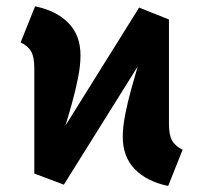

<svg xmlns="http://www.w3.org/2000/svg" viewBox="-20 -583 655 620"><path d="M186.2 13.3 90.8 -22.6V-362.1Q90.8 -398.5 81 -416.2Q71.3 -433.8 46.7 -446.2L93.3 -562.6Q161.5 -548.7 200.8 -509Q240 -469.2 240 -403.6Q240 -372.3 232.1 -332.1Q224.1 -291.8 212.8 -251Q201.5 -210.3 191.3 -177.4L429.2 -558.5L525.6 -520V-183.6Q525.6 -147.2 535.4 -129.5Q545.1 -111.8 569.7 -99.5L523.1 17.4Q454.9 3.6 415.6 -36.4Q376.4 -76.4 376.4 -141.5Q376.4 -173.3 384.4 -213.6Q392.3 -253.8 403.6 -294.6Q414.9 -335.4 424.6 -368.2Z"/></svg>

Font: Fira Code
Style: Bold
Weight: 700
Monospace: yes
Designer: Carrois Corporate, Edenspiekermann AG, Nikita Prokopov
Foundry: Carrois Corporate, Edenspiekermann AG, Nikita Prokopov
Version: Version 6.000; ttfautohint (v1.8.2) -l 8 -r 50 -G 200 -x 14 